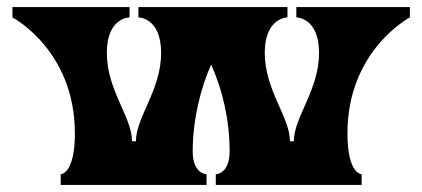

<svg xmlns="http://www.w3.org/2000/svg" viewBox="-20 -520 1190 541"><path d="M815 -471C815 -471 879 -471 879 -371C879 -266 808 -190 808 -122H797C797 -190 726 -266 726 -371C726 -471 790 -471 790 -471V-500H370V-471C370 -471 434 -471 434 -371C434 -266 363 -190 363 -122H352C352 -190 281 -266 281 -371C281 -471 345 -471 345 -471V-500H15V-471C15 -471 191 -379 191 -144C191 -29 151 -29 151 -29V1H562V-29C562 -29 523 -29 523 -94C523 -182 545 -271 575 -338C606 -269 627 -184 627 -94C627 -29 588 -29 588 -29V1H999V-29C999 -29 959 -29 959 -144C959 -379 1135 -471 1135 -471V-500H815Z"/></svg>

Font: Ouroboros
Style: Regular
Weight: 400
Designer: Ariel Martín Pérez
Foundry: Velvetyne Type Foundry
Version: Version 2.001;hotconv 1.0.109;makeotfexe 2.5.65596